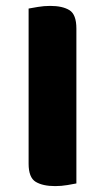

<svg xmlns="http://www.w3.org/2000/svg" viewBox="-20 -622 356 651"><path d="M150 -602Q192 -602 215.5 -587.5Q239 -573 239 -525V0Q229 2 208.5 5.5Q188 9 167 9Q125 9 101 -5.5Q77 -20 77 -67V-593Q88 -595 108.5 -598.5Q129 -602 150 -602Z"/></svg>

Font: Baloo Paaji 2 ExtraBold
Style: Regular
Weight: 800
Designer: Shuchita Grover, Noopur Datye and Ek Type
Foundry: Ek Type
Version: Version 1.640;hotconv 1.0.111;makeotfexe 2.5.65597; ttfautoh